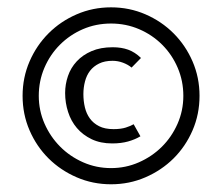

<svg xmlns="http://www.w3.org/2000/svg" viewBox="-20 -778 590 510"><path d="M275 -758.5Q323.5 -758.5 366.2 -740Q409 -721.5 441 -689.5Q473 -657.5 491.5 -614.8Q510 -572 510 -523.5Q510 -474.5 491.5 -431.8Q473 -389 441 -357.2Q409 -325.5 366.2 -307Q323.5 -288.5 275 -288.5Q226.5 -288.5 183.8 -307Q141 -325.5 109 -357.2Q77 -389 58.5 -431.8Q40 -474.5 40 -523.5Q40 -572 58.5 -614.8Q77 -657.5 109 -689.5Q141 -721.5 183.8 -740Q226.5 -758.5 275 -758.5ZM275 -331.5Q314 -331.5 348.8 -346.8Q383.5 -362 409.8 -388Q436 -414 451.5 -449Q467 -484 467 -523.5Q467 -563 452 -598Q437 -633 410.8 -659.2Q384.5 -685.5 349.5 -700.5Q314.5 -715.5 275 -715.5Q235 -715.5 200.2 -700.5Q165.5 -685.5 139.2 -659.2Q113 -633 98 -598Q83 -563 83 -523.5Q83 -484.5 98.2 -449.8Q113.5 -415 139.5 -388.8Q165.5 -362.5 200.5 -347Q235.5 -331.5 275 -331.5ZM329.5 -598.5Q320 -606.5 306.5 -611.5Q293 -616.5 279 -616.5Q258 -616.5 243.2 -609.2Q228.5 -602 219.2 -590Q210 -578 205.8 -561.8Q201.5 -545.5 201.5 -528Q201.5 -509.5 205.5 -492.8Q209.5 -476 218.8 -463.2Q228 -450.5 243.2 -442.8Q258.5 -435 281.5 -435Q301 -435 314.2 -439.2Q327.5 -443.5 335 -448L353 -416Q339 -407.5 320.2 -402.2Q301.5 -397 278 -397Q247 -397 223.5 -408.2Q200 -419.5 184.2 -438Q168.5 -456.5 160.8 -480.8Q153 -505 153 -531Q153 -554 160.5 -576Q168 -598 183.8 -615Q199.5 -632 223.2 -642.2Q247 -652.5 279.5 -652.5Q302.5 -652.5 320.5 -646Q338.5 -639.5 354.5 -624Z"/></svg>

Font: B612
Style: Regular
Weight: 400
Designer: Nicolas Chauveau, Thomas Paillot, Jonathan Favre-Lamarine, Jean-Luc Vinot
Foundry: AIRBUS
Version: Version 1.008